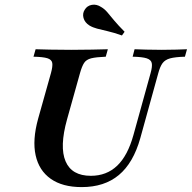

<svg xmlns="http://www.w3.org/2000/svg" viewBox="-20 -779 810 811"><path d="M325 11.3Q243.8 11.3 194.3 -23.7Q144.7 -58.6 130.5 -123.1Q116.3 -187.6 140.9 -277L195.2 -470.2Q203.2 -499.2 200.7 -513.3Q198.1 -527.4 179.8 -533.1Q161.6 -538.7 121.5 -539.5L130.4 -571Q152.5 -570.2 190.9 -569.4Q229.2 -568.5 280.5 -568.5Q329.7 -568.5 368.6 -569.4Q407.5 -570.2 435.6 -571L426.7 -539.5Q386 -537.9 365.2 -532.7Q344.4 -527.4 335.2 -513.1Q325.9 -498.8 317.8 -469.7L263.3 -275.1Q230.8 -158.9 257 -97.6Q283.1 -36.4 363.8 -36.4Q430.1 -36.4 474.8 -78.9Q519.4 -121.4 543.5 -208.2L616 -469.8Q624.1 -498.4 621 -512.6Q618 -526.7 599.4 -532.7Q580.8 -538.7 540.3 -539.5L548.4 -571Q569.5 -570.2 598.1 -569.4Q626.7 -568.5 663.5 -568.5Q698.1 -568.5 725.2 -569.4Q752.3 -570.2 769.9 -571L761.1 -539.5Q720.1 -538.3 698.6 -532.5Q677.2 -526.6 666.5 -512.1Q655.9 -497.6 648.3 -469L572.5 -195Q543 -90.4 481.9 -39.6Q420.8 11.3 325 11.3ZM495.1 -629.2Q460.2 -641.5 434.2 -647.4Q408.3 -653.4 390.1 -658.1Q371.8 -662.9 357.6 -671.4Q337.8 -684.2 332.7 -703.3Q327.7 -722.4 337.8 -737.8Q347.8 -754.9 367.9 -758.5Q388 -762.1 407.4 -749.3Q421.6 -741.2 433.8 -726.7Q446 -712.1 462.5 -692.2Q479.1 -672.4 506.3 -644.8Z"/></svg>

Font: Playfair 5pt SemiExpanded Light 12pt
Style: Italic
Weight: 300
Italic angle: -15.6°
Version: Version 2.000;gftools[0.9.28]